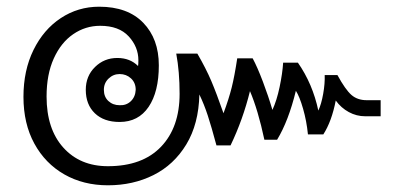

<svg xmlns="http://www.w3.org/2000/svg" viewBox="-20 -590 1201 573"><path d="M50 -301Q50 -380 80 -441Q110 -502 161.5 -536Q213 -570 276 -570Q361 -570 407.5 -522Q454 -474 454 -395Q454 -316 423.5 -271Q393 -226 337 -226Q290 -226 263 -252Q236 -278 236 -322Q236 -363 263.5 -390Q291 -417 330 -417Q368 -417 392 -393Q393 -398 393 -410Q393 -450 364 -481.5Q335 -513 279 -513Q235 -513 198.5 -488Q162 -463 140.5 -415.5Q119 -368 119 -302Q119 -205 169 -149.5Q219 -94 302 -94Q405 -94 460.5 -152Q516 -210 516 -310Q516 -376 506 -430H569Q595 -385 610.5 -348.5Q626 -312 647 -252Q663 -295 671.5 -329Q680 -363 688 -416H734Q748 -390 764.5 -346.5Q781 -303 793 -262Q806 -290 814.5 -330.5Q823 -371 825 -403H869Q913 -340 930 -260Q939 -279 944.5 -310Q950 -341 949 -366H987Q1011 -322 1029 -306.5Q1047 -291 1074 -291H1116V-243H1070Q1044 -243 1021 -255.5Q998 -268 982 -290Q970 -228 945 -189H899Q895 -229 884.5 -265.5Q874 -302 863 -319Q841 -229 807 -173H769Q750 -262 726 -318Q705 -233 668 -156H626Q611 -212 600 -245.5Q589 -279 575 -308Q573 -220 536 -159Q499 -98 438 -67.5Q377 -37 302 -37Q229 -37 172 -69.5Q115 -102 82.5 -161.5Q50 -221 50 -301ZM385 -322Q385 -343 371 -356Q357 -369 337 -369Q318 -369 304 -355.5Q290 -342 290 -322Q290 -301 303.5 -288.5Q317 -276 337 -276Q357 -275 370.5 -288Q384 -301 385 -322Z"/></svg>

Font: Niramit Light
Style: Regular
Weight: 300
Designer: Katatrad Aksorn Co.,Ltd.
Foundry: Cadson Demak Co.,Ltd.
Version: Version 1.000; ttfautohint (v1.6)